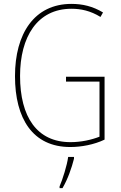

<svg xmlns="http://www.w3.org/2000/svg" viewBox="-20 -796 620 986"><path d="M319 -402V-377H491V-94C450 -78 397 -66 342 -66C170 -66 83 -195 83 -406C83 -606 171 -751 347 -751C395 -751 444 -741 496 -709L509 -732C456 -764 403 -776 347 -776C156 -776 57 -623 57 -405C57 -187 148 -41 341 -41C397 -41 463 -53 517 -79V-402ZM360 19V10H330C325 51 301 127 286 161V170H301C328 124 348 67 360 19Z"/></svg>

Font: Noto Sans Tamil UI Condensed Thin
Style: Regular
Weight: 100
Width: 3
Designer: Jelle Bosma - Monotype Design Team
Foundry: Monotype Imaging Inc.
Version: Version 2.004